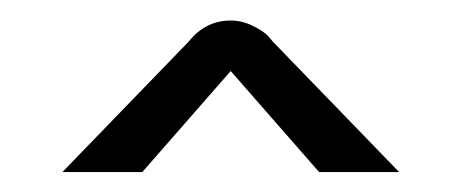

<svg xmlns="http://www.w3.org/2000/svg" viewBox="-20 -687 457 190"><path d="M208.3 -616.7 120.8 -516.7H41.7L166.7 -645.8Q183.3 -666.7 208.3 -666.7Q219.2 -666.7 229.6 -661.7Q240 -656.7 245 -651.7L250 -645.8L375 -516.7H295.8Z"/></svg>

Font: BoonBaan
Style: Regular
Weight: 400
Designer: Sungsit Sawaiwan
Foundry: FontUni
Version: Version 2.0